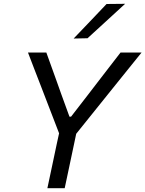

<svg xmlns="http://www.w3.org/2000/svg" viewBox="-20 -989 764 1009"><path d="M229 0Q241.5 -59 253.2 -114Q265 -169 279 -236L290.5 -288.5L192.5 -543Q176 -585 161.2 -623.8Q146.5 -662.5 127 -713H223.5Q241 -665 253.2 -630.5Q265.5 -596 276.8 -565Q288 -534 301 -497L345 -376H353.5L444 -493Q474 -532 498.5 -564Q523 -596 550 -630.8Q577 -665.5 613.5 -713H724Q689.5 -670.5 654.8 -627.2Q620 -584 587 -543L380.5 -286L370 -236Q356 -169 344.2 -114Q332.5 -59 320 0ZM367 -786.5Q411.5 -833 454 -877.5Q496.5 -922 540 -968L637.5 -969Q587 -922.5 537.8 -877.5Q488.5 -832.5 440 -788Z"/></svg>

Font: Commissioner
Style: Italic
Weight: 400
Italic angle: -12°
Designer: Kostas Bartsokas
Foundry: Kostas Bartsokas
Version: Version 1.000; ttfautohint (v1.8.3)